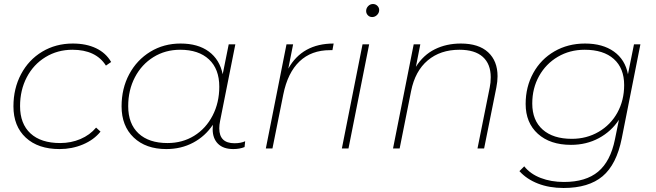

<svg xmlns="http://www.w3.org/2000/svg" viewBox="-20 -740 3270 957"><path d="M47 -210Q47 -299 85 -370.5Q123 -442 190.5 -482.5Q258 -523 343 -523Q410 -523 459 -499.5Q508 -476 534 -431L508 -413Q458 -492 341 -492Q267 -492 207 -455.5Q147 -419 113.5 -355Q80 -291 80 -211Q80 -123 132 -75Q184 -27 280 -27Q334 -27 381 -47Q428 -67 459 -104L481 -84Q448 -43 393.5 -20Q339 3 277 3Q170 3 108.5 -54Q47 -111 47 -210Z M1202 -36 1199 -7Q1174 3 1143 3Q1093 3 1066.5 -23.5Q1040 -50 1040 -96Q1040 -111 1041 -118Q1003 -61 943 -29Q883 3 809 3Q707 3 646.5 -54.5Q586 -112 586 -210Q586 -299 624 -370Q662 -441 729 -482Q796 -523 880 -523Q967 -523 1021 -483Q1075 -443 1090 -370L1120 -519H1153L1077 -137Q1073 -118 1073 -100Q1073 -26 1149 -26Q1180 -26 1202 -36ZM1073 -308Q1073 -396 1021.5 -444Q970 -492 878 -492Q804 -492 745 -455.5Q686 -419 652.5 -355Q619 -291 619 -211Q619 -123 670.5 -75Q722 -27 815 -27Q889 -27 947.5 -63Q1006 -99 1039.5 -163.5Q1073 -228 1073 -308Z M1643 -523 1637 -490H1625Q1532 -490 1473 -434Q1414 -378 1392 -269L1338 0H1305L1408 -519H1441L1417 -398Q1487 -523 1643 -523Z M1787 -519H1820L1717 0H1684ZM1805 -685Q1805 -699 1815 -709.5Q1825 -720 1839 -720Q1852 -720 1861 -711Q1870 -702 1870 -690Q1870 -676 1859.5 -665.5Q1849 -655 1835 -655Q1822 -655 1813.5 -664Q1805 -673 1805 -685Z M2460 -360Q2460 -334 2454 -304L2393 0H2360L2421 -304Q2426 -327 2426 -355Q2426 -421 2386.5 -456.5Q2347 -492 2270 -492Q2175 -492 2112 -439Q2049 -386 2029 -286L1972 0H1939L2042 -519H2075L2053 -407Q2090 -466 2147.5 -494.5Q2205 -523 2277 -523Q2366 -523 2413 -479.5Q2460 -436 2460 -360Z M3172 -519 3079 -50Q3053 80 2983.5 138.5Q2914 197 2789 197Q2718 197 2661.5 175Q2605 153 2569 113L2593 89Q2623 127 2675 147Q2727 167 2791 167Q2900 167 2961.5 115.5Q3023 64 3045 -45L3065 -143Q3027 -85 2965 -51.5Q2903 -18 2826 -18Q2722 -18 2661 -73Q2600 -128 2600 -222Q2600 -307 2638 -376Q2676 -445 2743.5 -484Q2811 -523 2896 -523Q2984 -523 3040 -483Q3096 -443 3110 -370L3140 -519ZM3091 -316Q3091 -400 3039.5 -446Q2988 -492 2894 -492Q2820 -492 2760.5 -457Q2701 -422 2667 -361Q2633 -300 2633 -224Q2633 -140 2685 -94Q2737 -48 2830 -48Q2904 -48 2964 -83Q3024 -118 3057.5 -179Q3091 -240 3091 -316Z"/></svg>

Font: Montserrat Alternates ExLight
Style: Italic
Weight: 275
Italic angle: -11.3°
Designer: Julieta Ulanovsky
Foundry: Julieta Ulanovsky
Version: Version 7.200